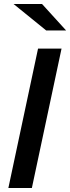

<svg xmlns="http://www.w3.org/2000/svg" viewBox="-20 -944 352 964"><path d="M22 0 171 -700H289L140 0ZM212 -791 48 -924H191L312 -791Z"/></svg>

Font: Red Hat Text Medium
Style: Italic
Weight: 500
Italic angle: -12°
Designer: Pentagram, MCKL
Foundry: Pentagram, MCKL
Version: Version 1.023; ttfautohint (v1.8.3)